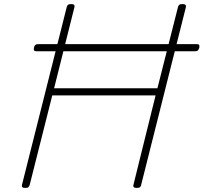

<svg xmlns="http://www.w3.org/2000/svg" viewBox="-20 -910 1000 944"><path d="M104 14Q84 14 88 -1L308 -875Q310 -883 314.5 -886.5Q319 -890 330 -890Q350 -890 346 -875L246 -476H754L855 -875Q857 -883 861.5 -886.5Q866 -890 878 -890Q897 -890 894 -875L674 -1Q673 6 668.5 10Q664 14 652 14Q632 14 636 -1L745 -441H237L126 -1Q124 6 120 10Q116 14 104 14ZM159 -658Q150 -658 147.5 -662.5Q145 -667 147 -676Q149 -685 153.5 -689Q158 -693 167 -693H947Q958 -693 959.5 -688.5Q961 -684 960 -676Q957 -666 953 -662Q949 -658 939 -658Z"/></svg>

Font: Playwrite IS Thin
Style: Regular
Weight: 250
Designer: Veronika Burian, José Scaglione
Foundry: TypeTogether
Version: Version 1.002